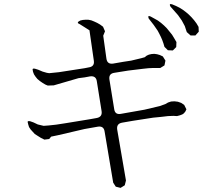

<svg xmlns="http://www.w3.org/2000/svg" viewBox="-20 -871 1040 940"><path d="M707 -537.1 679.7 -534.2 607.4 -525.4 540 -514.6Q511.7 -510.7 515.6 -482.4L539.1 -336.9Q543 -308.6 571.3 -313.5L687.5 -334L761.7 -351.6L789.1 -361.3L802.7 -369.1L817.4 -374L834 -375L850.6 -373L867.2 -367.2L881.8 -357.4L892.6 -335.9Q884.8 -312.5 861.3 -306.6L846.7 -302.7L829.1 -303.7L802.7 -302.7L769.5 -298.8L729.5 -294.9L628.9 -279.3L578.1 -270.5Q549.8 -265.6 553.7 -237.3L596.7 12.7L590.8 36.1L570.3 48.8L546.9 43L534.2 23.4L492.2 -226.6Q488.3 -254.9 460 -251L393.6 -239.3L263.7 -209L230.5 -202.1L220.7 -190.4L197.3 -187.5L179.7 -196.3L164.1 -206.1L150.4 -214.8L139.6 -226.6L129.9 -237.3L122.1 -249L118.2 -261.7L115.2 -274.4Q117.2 -286.1 165 -261.7L193.4 -254.9L218.8 -256.8L254.9 -260.7L299.8 -267.6L418.9 -287.1L452.1 -293Q481.4 -297.9 477.5 -326.2L454.1 -472.7Q450.2 -501 420.9 -497.1L394.5 -492.2L364.3 -488.3L243.2 -453.1L213.9 -452.1L202.1 -457L187.5 -465.8L174.8 -474.6L163.1 -484.4L154.3 -495.1L146.5 -506.8L141.6 -519.5L139.6 -531.2Q139.6 -543 188.5 -520.5L209 -514.6L220.7 -512.7L268.6 -517.6L394.5 -537.1L414.1 -541Q443.4 -544.9 439.5 -573.2L418 -722.7L370.1 -752.9Q350.6 -759.8 373 -770.5L385.7 -773.4L398.4 -774.4H412.1L426.8 -771.5L441.4 -765.6L456.1 -758.8L469.7 -751L484.4 -740.2L494.1 -717.8L485.4 -696.3L501 -584Q504.9 -555.7 533.2 -559.6L584 -568.4L622.1 -574.2L670.9 -585.9L688.5 -590.8L698.2 -598.6L709 -603.5L721.7 -606.4L735.4 -607.4L749 -605.5L762.7 -601.6L777.3 -594.7L790 -574.2L785.2 -550.8L764.6 -538.1H743.2H728.5ZM774.4 -674.8 767.6 -690.4 759.8 -706.1 752 -720.7 732.4 -749 708 -780.3Q701.2 -797.9 717.8 -790L735.4 -780.3L752.9 -770.5L768.6 -758.8L783.2 -746.1L796.9 -732.4L809.6 -716.8L822.3 -701.2L833 -683.6L843.8 -665L842.8 -640.6L826.2 -624L801.8 -625L785.2 -641.6L780.3 -658.2ZM884.8 -743.2 870.1 -770.5 851.6 -796.9 829.1 -822.3 814.5 -838.9Q805.7 -855.5 823.2 -849.6L841.8 -841.8L859.4 -833L875 -823.2L890.6 -811.5L904.3 -799.8L918 -786.1L930.7 -771.5L942.4 -755.9L952.1 -739.3L953.1 -715.8L936.5 -697.3H913.1L894.5 -713.9L889.6 -728.5Z"/></svg>

Font: B2 Hana
Style: Regular
Weight: 500
Version: 2020-08-05; (max)